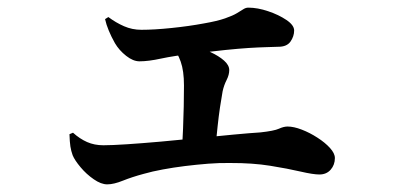

<svg xmlns="http://www.w3.org/2000/svg" viewBox="-20 -509 1040 500"><path d="M704.4 -387.2Q692.4 -386.6 673.3 -386.2Q654.3 -385.7 628.1 -384.1Q602 -382.4 567.5 -378.9Q533.1 -375.4 489.4 -370.2Q432.7 -363.7 399.6 -356.5Q366.6 -349.3 343.3 -349.3Q326.6 -349.3 308.5 -363.6Q290.3 -377.9 279.3 -396.6Q269.8 -413.4 263.3 -429.2Q256.7 -445 253.6 -459.2L262.2 -464.6Q281.7 -450 303 -440.7Q324.2 -431.4 348.2 -431.4Q381.8 -431.4 426.8 -436.1Q471.8 -440.7 510.9 -448Q545.6 -454 566.2 -461.2Q586.8 -468.4 597.5 -475Q608.3 -481.6 614.2 -485.3Q620.2 -489.1 626.7 -489.1Q650.7 -489.1 678.2 -479.8Q705.8 -470.6 725.9 -457Q746 -443.4 746 -429.6Q746 -414.3 736.4 -400.6Q726.7 -387 704.4 -387.2ZM433.8 -400.8Q456.3 -397.5 481.1 -390.6Q505.9 -383.6 527.9 -373.4Q549.8 -363.3 563.4 -351.3Q577 -339.3 577 -326.4Q577 -314.2 570.1 -300.6Q563.2 -287.1 559.7 -271.1Q556.3 -252.4 552.9 -229.4Q549.5 -206.4 546.7 -180.1Q543.8 -153.9 541.4 -124.4L453.6 -120.5Q455.6 -145.6 456.7 -174.2Q457.8 -202.9 458.5 -232Q459.1 -261 459.1 -286.3Q459.1 -324.5 450.6 -348.4Q442.2 -372.2 427.4 -390ZM160.9 -159.5 170.1 -163.4Q187.6 -147.6 206.8 -139.1Q225.9 -130.7 249.2 -130.7Q270.9 -130.7 310.4 -133.3Q349.8 -135.9 398.5 -140.2Q447.2 -144.5 496.3 -149.5Q545.4 -154.5 588.1 -158.5Q630.8 -162.5 658.1 -164.2Q693.8 -168.1 706.3 -173.8Q718.9 -179.5 728.8 -179.5Q744.9 -179.5 765.7 -171.5Q786.6 -163.5 806.5 -150.6Q826.5 -137.8 839.3 -123.7Q852.1 -109.6 852.1 -97.4Q852.1 -79.6 841.1 -67.1Q830.1 -54.6 811.8 -54.6Q795.5 -54.6 762.7 -62.2Q729.8 -69.9 683.8 -77.3Q637.8 -84.7 580.3 -84.5Q552.2 -85.1 522.2 -82.7Q492.1 -80.3 461.8 -76.6Q431.4 -72.8 404 -67.7Q376.7 -62.7 354 -56.2Q324.2 -48.2 300.2 -38.6Q276.2 -28.9 259.3 -28.9Q243.2 -28.9 224.1 -42.2Q204.9 -55.4 189.8 -73.5Q174.6 -91.6 169.2 -104.7Q165.2 -115.6 163.3 -127.7Q161.5 -139.7 160.9 -159.5Z"/></svg>

Font: Early Summer Mincho VF
Style: Regular
Weight: 250
Designer: GuiWonder
Version: Version 1.002